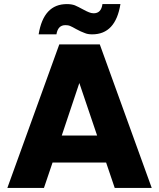

<svg xmlns="http://www.w3.org/2000/svg" viewBox="-20 -919 777 939"><path d="M541 0C541 0 722 0 722 0C722 0 468 -702 468 -702C468 -702 270 -702 270 -702C270 -702 16 0 16 0C16 0 195 0 195 0C195 0 237 -124 237 -124C237 -124 499 -124 499 -124C499 -124 541 0 541 0ZM282 -256C282 -256 368 -513 368 -513C368 -513 455 -256 455 -256C455 -256 282 -256 282 -256ZM169 -751C169 -751 256 -751 256 -751C256 -751 256 -751 256 -751C261 -781 275 -796 300 -796C300 -796 300 -796 300 -796C308 -796 316 -795 323 -792C330 -789 340 -784 352 -777C352 -777 352 -777 352 -777C368 -768 382 -762 393 -758C404 -753 416 -751 431 -751C431 -751 431 -751 431 -751C507 -751 553 -800 569 -899C569 -899 481 -899 481 -899C481 -899 481 -899 481 -899C477 -869 463 -854 438 -854C438 -854 438 -854 438 -854C430 -854 422 -856 415 -859C408 -862 398 -866 386 -873C386 -873 386 -873 386 -873C370 -882 357 -888 346 -893C335 -897 322 -899 307 -899C307 -899 307 -899 307 -899C231 -899 185 -850 169 -751Z"/></svg>

Font: Girnar Poppins
Style: Bold
Weight: 500
Designer: Ninad Kale (Devanagari), Jonny Pinhorn (Latin)
Foundry: Indian Type Foundry
Version: ""